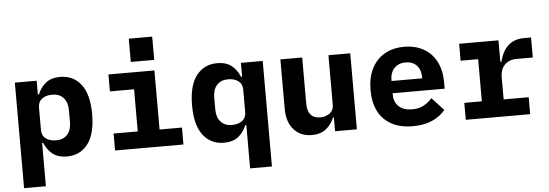

<svg xmlns="http://www.w3.org/2000/svg" viewBox="-56 -922 3712 1298"><g transform="rotate(-5 1800.0 -272.5)"><path d="M59 -516H207V-422H214Q235 -472 271.5 -500Q308 -528 367 -528Q456 -528 508.5 -460.5Q561 -393 561 -258Q561 -123 508.5 -55.5Q456 12 367 12Q308 12 271.5 -16Q235 -44 214 -94H207V200H59ZM407 -218V-298Q407 -352 379.5 -382.5Q352 -413 303 -413Q261 -413 234 -393Q207 -373 207 -334V-182Q207 -143 234 -123Q261 -103 303 -103Q352 -103 379.5 -133.5Q407 -164 407 -218Z M694 -115H858V-401H694V-516H1006V-115H1158V0H694ZM1011 -745V-587H852V-745Z M1593 -94H1586Q1565 -44 1528.5 -16Q1492 12 1433 12Q1344 12 1291.5 -55.5Q1239 -123 1239 -258Q1239 -393 1291.5 -460.5Q1344 -528 1433 -528Q1492 -528 1528.5 -500Q1565 -472 1586 -422H1593V-516H1741V200H1593ZM1593 -182V-334Q1593 -373 1566 -393Q1539 -413 1497 -413Q1448 -413 1420.5 -382.5Q1393 -352 1393 -298V-218Q1393 -164 1420.5 -133.5Q1448 -103 1497 -103Q1539 -103 1566 -123Q1593 -143 1593 -182Z M2187 -94H2181Q2162 -46 2124.5 -17Q2087 12 2029 12Q1953 12 1907 -39Q1861 -90 1861 -182V-516H2009V-202Q2009 -153 2031 -127.5Q2053 -102 2096 -102Q2133 -102 2160 -122Q2187 -142 2187 -177V-516H2335V0H2187Z M2450 -256Q2450 -340 2480.5 -401Q2511 -462 2567.5 -495Q2624 -528 2701 -528Q2777 -528 2833.5 -496Q2890 -464 2920 -405Q2950 -346 2950 -266V-222H2597V-213Q2597 -162 2629 -132Q2661 -102 2719 -102Q2763 -102 2796 -119Q2829 -136 2855 -166L2935 -79Q2902 -38 2847 -13Q2792 12 2714 12Q2629 12 2569.5 -20.5Q2510 -53 2480 -113Q2450 -173 2450 -256ZM2597 -313V-305H2805V-313Q2805 -363 2777.5 -392.5Q2750 -422 2702 -422Q2670 -422 2646.5 -408.5Q2623 -395 2610 -370.5Q2597 -346 2597 -313Z M3074 -115H3193V-401H3074V-516H3341V-370H3348Q3385 -516 3513 -516H3562V-380H3452Q3399 -380 3370 -348.5Q3341 -317 3341 -268V-115H3511V0H3074Z"/></g></svg>

Font: iA Writer Duo V
Style: Regular
Weight: 400
Designer: Mike Abbink, Paul van der Laan, Pieter van Rosmalen, Oliver Reichenstein
Foundry: Information Architects Inc.
Version: Version 2.000